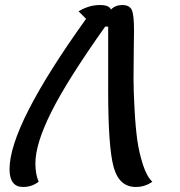

<svg xmlns="http://www.w3.org/2000/svg" viewBox="-20 -745 719 765"><path d="M72 0Q18 0 18 -71Q18 -245 323 -670L293 -700Q335 -725 378 -725Q415 -725 422 -707Q440 -725 467 -725Q496 -725 505 -705.5Q514 -686 514 -625Q514 -615 513 -545.5Q512 -476 512 -431Q512 -386 516 -311.5Q520 -237 527 -187Q534 -137 549.5 -89Q565 -41 587 -21Q558 0 521 0Q455 0 433 -78.5Q411 -157 411 -384V-639H399Q248 -426 184.5 -299Q121 -172 121 -94Q121 -51 134 -21Q107 0 72 0Z"/></svg>

Font: Lemonada Light
Style: Regular
Weight: 300
Designer: Mohamed Gaber (Arabic), Eduardo Tunni (Latin)
Foundry: Kief Type Foundry
Version: Version 4.004